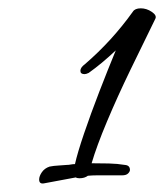

<svg xmlns="http://www.w3.org/2000/svg" viewBox="-20 -750 394 461"><path d="M87 -310Q74 -307 74 -319Q74 -327 80.5 -336.5Q87 -346 99 -350Q109 -352 119.5 -352.5Q130 -353 140 -354Q145 -354 150 -355Q155 -356 160 -356Q166 -383 182 -430Q198 -477 218.5 -530Q239 -583 258 -629Q224 -597 193 -575Q187 -572 183 -572Q173 -572 173 -580Q173 -588 184 -596Q249 -652 299 -722Q304 -730 318 -730Q332 -730 344.5 -721.5Q357 -713 353 -705Q325 -648 293.5 -583Q262 -518 237 -458.5Q212 -399 200 -358Q221 -358 241.5 -357.5Q262 -357 280 -354Q292 -353 292 -342Q292 -338 287.5 -333.5Q283 -329 273 -329H233Q223 -329 212.5 -329Q202 -329 191 -328Q183 -322 171 -322Q165 -322 162 -324Q126 -317 87 -310Z"/></svg>

Font: Allura
Style: Regular
Weight: 400
Designer: Robert E. Leuschke
Foundry: Robert E. Leuschke
Version: Version 1.110